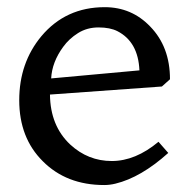

<svg xmlns="http://www.w3.org/2000/svg" viewBox="-20 -515 540 546"><path d="M430.7 -111.8 458.5 -80.1Q380.9 -10.3 308.1 7.3Q292 11.2 276.4 11.2Q168.9 11.2 101.6 -56.6Q34.7 -123 34.7 -230Q34.7 -336.4 97.7 -412.1Q167 -494.6 277.8 -494.6Q354.5 -494.6 407.2 -439.5Q463.4 -381.8 463.4 -289.6L440.4 -269L122.1 -246.1Q123 -157.2 179.7 -104Q230.5 -57.1 297.9 -57.1Q365.2 -57.1 430.7 -111.8ZM125.5 -292 376.5 -314.9Q373 -396 314 -426.3Q293 -437 260.3 -437Q227.5 -437 201.9 -420.9Q176.3 -404.8 159.7 -381.8Q127.9 -338.4 125.5 -292Z"/></svg>

Font: Habibi
Style: Regular
Weight: 400
Designer: Magnus Gaarde
Foundry: Magnus Gaarde
Version: Version 1.001